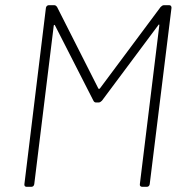

<svg xmlns="http://www.w3.org/2000/svg" viewBox="-20 -720 707 740"><path d="M599 -693 365 -379C363 -377 360 -377 359 -379L200 -693C197 -697 194 -700 189 -700H168C163 -700 158 -696 157 -690L74 -10C73 -4 77 0 82 0H101C107 0 111 -4 112 -10L187 -620C187 -624 190 -626 192 -622L340 -332C342 -328 345 -325 350 -325H360C365 -325 369 -328 373 -332L590 -623C592 -627 595 -626 594 -622L519 -10C518 -4 522 0 528 0H546C552 0 556 -4 557 -10L641 -690C641 -696 638 -700 632 -700H612C607 -700 603 -697 599 -693Z"/></svg>

Font: Barlow ExtraLight
Style: Italic
Weight: 275
Italic angle: -7°
Designer: Jeremy Tribby
Foundry: Tribby Type
Version: Version 1.422;hotconv 1.0.109;makeotfexe 2.5.65596